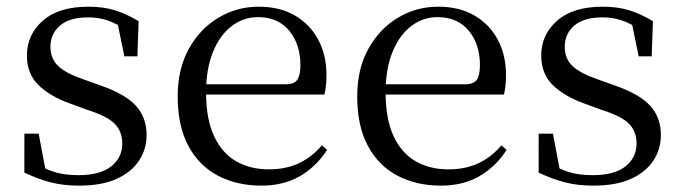

<svg xmlns="http://www.w3.org/2000/svg" viewBox="-20 -551 2080 585"><path d="M221.4 14.6Q172.9 14.6 134 4.5Q95.1 -5.6 54.2 -25.1L54.3 -143.7H97.8L121.5 -18.1L84.9 -20.3V-56.3Q113.4 -37.5 144.2 -27.4Q174.9 -17.3 218.7 -17.3Q285.2 -17.3 318.8 -44.1Q352.5 -70.9 352.5 -113.5Q352.5 -150.2 329.8 -173.6Q307.2 -197 245.6 -216.4L193.9 -235.4Q133.2 -257 97.6 -291.4Q62 -325.9 62 -382Q62 -445.2 110.4 -487.9Q158.8 -530.6 249.1 -530.6Q294.4 -530.6 329.5 -519.9Q364.7 -509.2 402.4 -486.4L398.6 -379.4H358.9L335.1 -495.5L366.5 -490.1V-457.8Q335.7 -479.4 307.9 -488.7Q280.2 -498.1 249.1 -498.1Q192.1 -498.1 162.9 -473.1Q133.7 -448 133.7 -408.5Q133.7 -372 157.7 -349.5Q181.6 -327 236.5 -308.4L286.8 -290.4Q362.6 -264 394.7 -228.1Q426.7 -192.1 426.7 -139.6Q426.7 -96.6 403.5 -61.4Q380.3 -26.2 334.9 -5.8Q289.5 14.6 221.4 14.6Z M776.3 14.6Q702.5 14.6 644.6 -15.4Q586.7 -45.5 554.1 -106.2Q521.4 -167 521.4 -256.8Q521.4 -341.1 555.5 -402.5Q589.6 -463.8 645.8 -497.2Q702 -530.6 767.9 -530.6Q833.2 -530.6 879.4 -503.3Q925.6 -475.9 950.1 -429.2Q974.7 -382.4 974.7 -323.2Q974.7 -286.8 968.4 -262.9H559.6V-294.2H850.3Q876.6 -294.2 886 -308.2Q895.3 -322.1 895.3 -352.3Q895.3 -416.2 861.2 -457.5Q827.2 -498.8 765.6 -498.8Q721.8 -498.8 686 -471.6Q650.1 -444.5 629 -392.8Q607.9 -341.2 607.9 -268.7Q607.9 -188 632.4 -135.9Q656.9 -83.8 699.9 -59.4Q743 -35 798.5 -35Q851.5 -35 890.8 -53.7Q930.2 -72.3 960.7 -108.1L976.6 -94.3Q944 -43.5 894 -14.4Q844 14.6 776.3 14.6Z M1323.3 14.6Q1249.5 14.6 1191.6 -15.4Q1133.7 -45.5 1101.1 -106.2Q1068.4 -167 1068.4 -256.8Q1068.4 -341.1 1102.5 -402.5Q1136.6 -463.8 1192.8 -497.2Q1249 -530.6 1314.9 -530.6Q1380.2 -530.6 1426.4 -503.3Q1472.6 -475.9 1497.1 -429.2Q1521.7 -382.4 1521.7 -323.2Q1521.7 -286.8 1515.4 -262.9H1106.6V-294.2H1397.3Q1423.6 -294.2 1433 -308.2Q1442.3 -322.1 1442.3 -352.3Q1442.3 -416.2 1408.2 -457.5Q1374.2 -498.8 1312.6 -498.8Q1268.8 -498.8 1233 -471.6Q1197.1 -444.5 1176 -392.8Q1154.9 -341.2 1154.9 -268.7Q1154.9 -188 1179.4 -135.9Q1203.9 -83.8 1246.9 -59.4Q1290 -35 1345.5 -35Q1398.5 -35 1437.8 -53.7Q1477.2 -72.3 1507.7 -108.1L1523.6 -94.3Q1491 -43.5 1441 -14.4Q1391 14.6 1323.3 14.6Z M1788.4 14.6Q1739.9 14.6 1701 4.5Q1662.1 -5.6 1621.2 -25.1L1621.3 -143.7H1664.8L1688.5 -18.1L1651.9 -20.3V-56.3Q1680.4 -37.5 1711.2 -27.4Q1741.9 -17.3 1785.7 -17.3Q1852.2 -17.3 1885.8 -44.1Q1919.5 -70.9 1919.5 -113.5Q1919.5 -150.2 1896.8 -173.6Q1874.2 -197 1812.6 -216.4L1760.9 -235.4Q1700.2 -257 1664.6 -291.4Q1629 -325.9 1629 -382Q1629 -445.2 1677.4 -487.9Q1725.8 -530.6 1816.1 -530.6Q1861.4 -530.6 1896.5 -519.9Q1931.7 -509.2 1969.4 -486.4L1965.6 -379.4H1925.9L1902.1 -495.5L1933.5 -490.1V-457.8Q1902.7 -479.4 1874.9 -488.7Q1847.2 -498.1 1816.1 -498.1Q1759.1 -498.1 1729.9 -473.1Q1700.7 -448 1700.7 -408.5Q1700.7 -372 1724.7 -349.5Q1748.6 -327 1803.5 -308.4L1853.8 -290.4Q1929.6 -264 1961.7 -228.1Q1993.7 -192.1 1993.7 -139.6Q1993.7 -96.6 1970.5 -61.4Q1947.3 -26.2 1901.9 -5.8Q1856.5 14.6 1788.4 14.6Z"/></svg>

Font: Noto Serif HK ExtraLight
Style: Regular
Weight: 200
Designer: Ryoko NISHIZUKA 西塚涼子 (kana & ideographs); Frank Grießhammer (Latin, Greek & Cyrillic); Wenlong ZHANG 张文龙 (bopomofo); San
Foundry: Adobe
Version: Version 2.002-H1;hotconv 1.1.0;makeotfexe 2.6.0